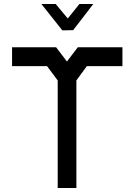

<svg xmlns="http://www.w3.org/2000/svg" viewBox="-20 -935 669 955"><path d="M412 -606 360 -535V0H267V-535L214 -606H40V-700H259L313 -629L367 -700H589V-606ZM257 -915 317 -843 375 -915H444L344 -785L290 -784L186 -915Z"/></svg>

Font: Turret Road
Style: Bold
Weight: 700
Designer: Noponies
Foundry: Noponies
Version: Version 1.001; ttfautohint (v1.8)